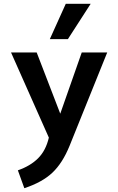

<svg xmlns="http://www.w3.org/2000/svg" viewBox="-20 -761 622 1010"><path d="M74 135Q140 112 180.5 71.5Q221 31 237 -37L38 -485H173L297 -163L410 -485H544L346 6Q309 97 255.5 147.5Q202 198 108 229ZM326 -741H457L337 -555H242Z"/></svg>

Font: Niramit SemiBold
Style: Regular
Weight: 600
Designer: Katatrad Aksorn Co.,Ltd.
Foundry: Cadson Demak Co.,Ltd.
Version: Version 1.001; ttfautohint (v1.6)